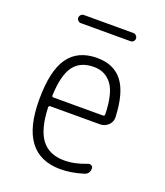

<svg xmlns="http://www.w3.org/2000/svg" viewBox="-131 -785 762 885"><g transform="rotate(20 250.0 -342.5)"><path d="M253.9 -486.3Q187.5 -486.3 154.8 -442.4Q122.1 -398.4 118.2 -297.9Q118.2 -290 126 -290H368.2Q377 -290 377 -298.8Q374 -402.3 341.3 -444.3Q308.6 -486.3 253.9 -486.3ZM268.6 9.8Q66.4 9.8 67.4 -259.8Q67.4 -399.4 113.3 -464.8Q159.2 -530.3 253.9 -530.3Q335.9 -530.3 378.4 -475.6Q420.9 -420.9 425.8 -302.7Q426.8 -279.3 409.7 -263.2Q392.6 -247.1 369.1 -247.1H126Q118.2 -247.1 118.2 -238.3Q122.1 -131.8 159.7 -83Q197.3 -34.2 271.5 -34.2Q322.3 -34.2 380.9 -57.6Q388.7 -60.5 396.5 -56.2Q404.3 -51.8 404.3 -43Q404.3 -16.6 380.9 -8.8Q320.3 9.8 268.6 9.8ZM371.1 -695.3Q378.9 -695.3 384.8 -689Q390.6 -682.6 390.6 -674.8Q390.6 -667 384.8 -661.1Q378.9 -655.3 371.1 -655.3H127Q119.1 -655.3 113.3 -661.1Q107.4 -667 107.4 -674.8Q107.4 -682.6 113.3 -689Q119.1 -695.3 127 -695.3Z"/></g></svg>

Font: Rounded Mgen+ 1m light
Style: Regular
Weight: 200
Designer: [Source Han Sans]
Ryoko NISHIZUKA  (kana & ideographs); Paul D. Hunt (Latin, Greek & Cyrillic); Wenlong ZHANG  (bopomofo
Version: Version 1.059.20150602